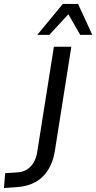

<svg xmlns="http://www.w3.org/2000/svg" viewBox="-51 -941 486 969"><path d="M-31 8 -25 -67 38 -71Q65 -73 85.5 -86Q106 -99 119 -121Q132 -143 137 -175L221 -705H309L225 -174Q216 -121 191 -82Q166 -43 127.5 -22Q89 -1 39 3ZM137 -765 266 -921H343L415 -765H354L294 -869L198 -765Z"/></svg>

Font: Nunito Sans 10pt Condensed Medium
Style: Italic
Weight: 500
Width: 3
Italic angle: -9°
Designer: Vernon Adams
Foundry: Vernon Adams
Version: Version 3.101;gftools[0.9.27]